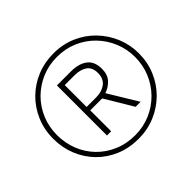

<svg xmlns="http://www.w3.org/2000/svg" viewBox="-165 -938 1161 1161"><g transform="rotate(-45 416.0 -357.0)"><path d="M416 8Q336 8 269 -20Q202 -48 153 -98Q104 -148 77 -214.5Q50 -281 50 -357Q50 -435 78.5 -502Q107 -569 157.5 -618.5Q208 -668 274 -695Q340 -722 416 -722Q495 -722 562 -693Q629 -664 678.5 -612.5Q728 -561 755 -495.5Q782 -430 782 -357Q782 -281 754 -214.5Q726 -148 675.5 -98Q625 -48 558.5 -20Q492 8 416 8ZM416 -22Q487 -22 548 -48.5Q609 -75 654.5 -121.5Q700 -168 725 -228.5Q750 -289 750 -357Q750 -425 725 -485.5Q700 -546 655 -592.5Q610 -639 549 -665.5Q488 -692 416 -692Q345 -692 284.5 -666Q224 -640 178.5 -594.5Q133 -549 107.5 -488Q82 -427 82 -357Q82 -289 106 -228Q130 -167 174.5 -121Q219 -75 280.5 -48.5Q342 -22 416 -22ZM294 -142V-570H414Q480 -570 519 -541Q558 -512 558 -448Q558 -400 532 -371Q506 -342 468 -330L582 -142H539L432 -321H330V-142ZM411 -351Q459 -351 491 -375Q523 -399 523 -448Q523 -496 492.5 -517Q462 -538 412 -538H329V-351Z"/></g></svg>

Font: Noto Sans Bengali ExtraLight
Style: Regular
Weight: 200
Designer: Jelle Bosma - Monotype Design Team
Foundry: Monotype Imaging Inc.
Version: Version 2.003; ttfautohint (v1.8.4.7-5d5b)